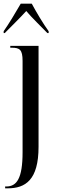

<svg xmlns="http://www.w3.org/2000/svg" viewBox="-31 -786 308 1046"><path d="M-11 -616V-606H-5C33 -645 76 -686 112 -726C137 -695 205 -629 227 -606H234V-616C206 -654 166 -721 142 -766H82C56 -721 16 -654 -11 -616ZM-3 240H11C107 240 179 195 179 14V-536H25V-526H33C76 -526 92 -516 92 -454V43C92 187 60 230 3 230H-3Z"/></svg>

Font: Noto Serif Display ExtraCondensed
Style: Regular
Weight: 400
Width: 2
Designer: Monotype Design Team
Foundry: Monotype Imaging Inc.
Version: Version 2.009